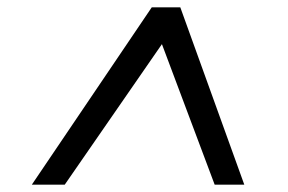

<svg xmlns="http://www.w3.org/2000/svg" viewBox="-20 -647 788 525"><path d="M67 -142 395 -627H473L648 -142H567L421 -531H426L157 -142Z"/></svg>

Font: Nunito Sans 7pt Expanded Medium
Style: Italic
Weight: 500
Width: 7
Italic angle: -9°
Designer: Vernon Adams
Foundry: Vernon Adams
Version: Version 3.101;gftools[0.9.27]